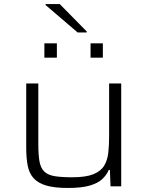

<svg xmlns="http://www.w3.org/2000/svg" viewBox="-20 -924 729 952"><path d="M317 8Q250 8 209.5 -4Q169 -16 147 -40Q125 -64 117.5 -102Q110 -140 110 -192V-510H170V-209Q170 -155 176 -122.5Q182 -90 200 -73Q218 -56 251 -50.5Q284 -45 338 -45Q405 -45 442.5 -60Q480 -75 496.5 -102.5Q513 -130 517 -167Q521 -204 521 -247V-510H581V0H528L525 -81H519Q509 -57 487.5 -36.5Q466 -16 425.5 -4Q385 8 317 8ZM200 -638V-709H262V-638ZM429 -638V-709H490V-638ZM365 -763 206 -899V-904H276L410 -768V-763Z"/></svg>

Font: Saira Expanded Light
Style: Regular
Weight: 300
Width: 7
Designer: Hector Gatti with collaboration of the Omnibus-Type team
Foundry: Omnibus-Type
Version: Version 1.101